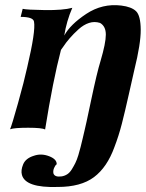

<svg xmlns="http://www.w3.org/2000/svg" viewBox="-20 -513 579 762"><path d="M513 -235Q506 -205 491 -137.5Q476 -70 463.5 -21.5Q451 27 434 71Q405 151 353 190Q301 229 209 229Q81 233 67 181Q62 163 72 139Q82 115 115 105Q144 95 175 107Q206 119 205 139Q199 143 194.5 154Q190 165 192 175Q197 191 225 187Q237 185 247 178.5Q257 172 265 159Q273 146 279 134Q285 122 291 102.5Q297 83 300 70Q303 57 308.5 35Q314 13 316 3Q318 -3 341.5 -114.5Q365 -226 379 -271Q400 -342 400 -375.5Q400 -409 377 -422Q355 -429 333.5 -422Q312 -415 292 -397Q272 -379 256.5 -361Q241 -343 232 -329L222 -315Q190 -193 159 1Q147 -6 91.5 -6Q36 -6 20 0Q27 -16 51.5 -103.5Q76 -191 88 -246Q122 -390 115 -427Q112 -446 62 -446L70 -478Q85 -474 157.5 -473Q230 -472 267 -482Q244 -429 235 -372Q259 -416 322.5 -458Q386 -500 461 -491Q502 -486 520 -468.5Q538 -451 538.5 -395.5Q539 -340 513 -235Z"/></svg>

Font: GFS Artemisia
Style: Bold Italic
Weight: 700
Italic angle: -12°
Designer: Designed by Takis Katsoulidis and George D. Matthiopoulos.
Foundry: Designed by Takis Katsoulidis and George D. Matthiopoulos.
Version: Version 1.0